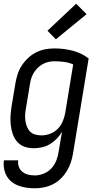

<svg xmlns="http://www.w3.org/2000/svg" viewBox="-35 -788 530 1031"><path d="M153 223Q131 223 108.5 220Q86 217 65.5 209.5Q45 202 28.5 189Q12 176 1.5 158Q-9 140 -13 118Q-17 96 -14 73H63Q60 92 66.5 108.5Q73 125 86.5 135.5Q100 146 117 150Q134 154 153 154Q176 154 200.5 144Q225 134 242 115Q259 96 268 72.5Q277 49 280 26L298 -81Q287 -61 270 -43.5Q253 -26 233 -14Q213 -2 190.5 3Q168 8 146 8Q120 8 97 0Q74 -8 58 -26Q42 -44 34 -67Q26 -90 23 -114.5Q20 -139 21.5 -165Q23 -191 27 -216L48 -342Q52 -366 60 -390.5Q68 -415 82.5 -437Q97 -459 117 -477.5Q137 -496 160.5 -507.5Q184 -519 208.5 -523.5Q233 -528 257 -528Q308 -528 356 -515.5Q404 -503 441 -474L357 37Q353 61 345 85Q337 109 323.5 131Q310 153 291 171.5Q272 190 249 201.5Q226 213 201.5 218Q177 223 153 223ZM188 -61Q210 -61 233.5 -69.5Q257 -78 274.5 -95.5Q292 -113 301.5 -135.5Q311 -158 315 -180L358 -442Q336 -452 310 -455.5Q284 -459 258 -459Q242 -459 225.5 -455.5Q209 -452 194 -443.5Q179 -435 166 -422Q153 -409 144.5 -394Q136 -379 131.5 -363Q127 -347 125 -331L104 -205Q101 -188 100 -171Q99 -154 101.5 -138Q104 -122 110 -107Q116 -92 127 -81Q138 -70 154.5 -65.5Q171 -61 188 -61ZM265 -577 220 -623 374 -768 430 -712Z"/></svg>

Font: Iosevka QP
Style: Italic
Weight: 400
Italic angle: -9°
Designer: Belleve Invis
Foundry: Belleve Invis
Version: Version 20.0.0; ttfautohint (v1.8.4)